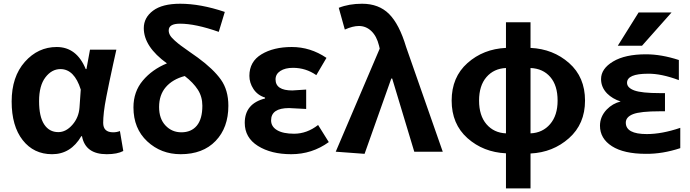

<svg xmlns="http://www.w3.org/2000/svg" viewBox="-20 -832 3784 1053"><path d="M265.6 13.7Q165 13.7 104.5 -63.5Q43.9 -140.6 43.9 -275.4Q43.9 -411.1 116.2 -492.7Q188.5 -574.2 291 -574.2Q400.4 -574.2 450.2 -453.1H454.1L473.6 -559.6H618.2Q614.3 -543.9 600.1 -478Q585.9 -412.1 579.6 -382.3Q573.2 -352.5 563.5 -302.7Q553.7 -252.9 549.8 -218.3Q545.9 -183.6 545.9 -158.2Q545.9 -106.4 600.6 -106.4Q620.1 -106.4 637.7 -113.3L656.2 -3.9Q623 13.7 565.4 13.7Q448.2 13.7 429.7 -85H425.8Q368.2 13.7 265.6 13.7ZM299.8 -107.4Q341.8 -107.4 377 -147.5Q412.1 -187.5 416 -242.2L422.9 -340.8Q387.7 -453.1 311.5 -453.1Q263.7 -453.1 229 -407.7Q194.3 -362.3 194.3 -277.3Q194.3 -192.4 222.2 -149.9Q250 -107.4 299.8 -107.4Z M974.6 -106.4Q1029.3 -106.4 1059.6 -143.1Q1089.8 -179.7 1089.8 -252Q1089.8 -301.8 1064.9 -340.3Q1040 -378.9 993.2 -415Q926.8 -397.5 889.6 -354.5Q852.5 -311.5 852.5 -245.1Q852.5 -180.7 887.7 -143.6Q922.9 -106.4 974.6 -106.4ZM1212.9 -766.6 1179.7 -657.2Q1052.7 -702.1 966.8 -702.1Q905.3 -702.1 905.3 -665Q905.3 -651.4 912.6 -638.7Q919.9 -626 938.5 -609.4Q957 -592.8 971.2 -582.5Q985.4 -572.3 1017.6 -549.3Q1049.8 -526.4 1065.4 -515.6Q1150.4 -453.1 1191.4 -395.5Q1232.4 -337.9 1232.4 -252Q1232.4 -131.8 1162.6 -59.1Q1092.8 13.7 970.7 13.7Q863.3 13.7 787.6 -56.6Q711.9 -127 711.9 -243.2Q711.9 -329.1 763.2 -390.1Q814.5 -451.2 895.5 -484.4Q768.6 -576.2 768.6 -677.7Q768.6 -735.4 819.3 -773.4Q870.1 -811.5 967.8 -811.5Q1080.1 -811.5 1212.9 -766.6Z M1577.1 13.7Q1466.8 13.7 1394.5 -31.7Q1322.3 -77.1 1322.3 -158.2Q1322.3 -263.7 1433.6 -292V-296.9Q1392.6 -309.6 1370.1 -343.8Q1347.7 -377.9 1347.7 -416Q1347.7 -494.1 1414.1 -534.2Q1480.5 -574.2 1580.1 -574.2Q1682.6 -574.2 1770.5 -514.6L1714.8 -419.9Q1657.2 -460 1586.9 -460Q1543.9 -460 1517.6 -442.9Q1491.2 -425.8 1491.2 -396.5Q1491.2 -335.9 1583 -335.9Q1592.8 -335.9 1659.2 -340.8V-234.4Q1579.1 -239.3 1565.4 -239.3Q1466.8 -239.3 1466.8 -171.9Q1466.8 -137.7 1499.5 -118.2Q1532.2 -98.6 1592.8 -98.6Q1663.1 -98.6 1724.6 -146.5L1783.2 -52.7Q1691.4 13.7 1577.1 13.7Z M1979.5 11.7 1821.3 0 2062.5 -565.4 2058.6 -582Q2045.9 -633.8 2016.6 -661.6Q1987.3 -689.5 1948.2 -689.5Q1915 -689.5 1871.1 -669.9L1837.9 -789.1Q1893.6 -811.5 1965.8 -811.5Q2057.6 -811.5 2113.8 -755.4Q2169.9 -699.2 2207 -575.2L2408.2 0H2252L2130.9 -401.4H2126Z M2889.6 -459V-100.6Q2956.1 -103.5 2997.1 -151.4Q3038.1 -199.2 3038.1 -280.3Q3038.1 -363.3 2998 -409.7Q2958 -456.1 2889.6 -459ZM2754.9 -100.6V-459Q2688.5 -456.1 2647.9 -409.2Q2607.4 -362.3 2607.4 -280.3Q2607.4 -198.2 2647.9 -150.9Q2688.5 -103.5 2754.9 -100.6ZM2889.6 -710V-569.3Q3013.7 -563.5 3101.1 -486.3Q3188.5 -409.2 3188.5 -280.3Q3188.5 -152.3 3100.6 -74.2Q3012.7 3.9 2889.6 9.8V201.2H2754.9V8.8Q2630.9 2.9 2543.9 -74.2Q2457 -151.4 2457 -280.3Q2457 -409.2 2543.9 -486.3Q2630.9 -563.5 2754.9 -569.3V-710Z M3482.4 -763.7H3663.1L3501 -581.1H3368.2ZM3527.3 -96.7Q3610.4 -96.7 3710.9 -130.9V-19.5Q3613.3 12.7 3522.5 11.7Q3401.4 11.7 3335.9 -30.3Q3270.5 -72.3 3270.5 -142.6Q3270.5 -192.4 3307.6 -231.4Q3339.8 -264.6 3383.8 -275.4Q3338.9 -290 3309.6 -319.3Q3276.4 -353.5 3276.4 -398.4Q3276.4 -455.1 3342.3 -494.6Q3408.2 -534.2 3522.5 -534.2Q3607.4 -534.2 3703.1 -502.9V-392.6Q3606.4 -428.7 3534.2 -427.7Q3418.9 -427.7 3418.9 -377.9Q3418.9 -350.6 3459 -335.9Q3499 -321.3 3599.6 -321.3H3627V-221.7H3599.6Q3492.2 -221.7 3452.1 -206.1Q3412.1 -190.4 3412.1 -159.2Q3412.1 -96.7 3527.3 -96.7Z"/></svg>

Font: Gen Shin Gothic Bold
Style: Bold
Weight: 700
Designer: [Source Han Sans]
Ryoko NISHIZUKA  (kana & ideographs); Paul D. Hunt (Latin, Greek & Cyrillic); Wenlong ZHANG  (bopomofo
Version: Version 1.002.20150607